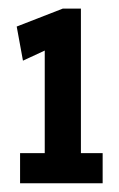

<svg xmlns="http://www.w3.org/2000/svg" viewBox="-20 -789 271 439"><path d="M25.9 -370V-438.8H82.3V-673.4L32.5 -650.3L18.2 -728.3L123.5 -769.3H165V-438.8H214.7V-370Z"/></svg>

Font: Georama ExtraCondensed Thin
Style: Regular
Weight: 100
Width: 2
Designer: Jean-Baptiste Levee
Foundry: Production Type
Version: Version 1.001